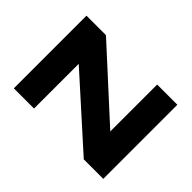

<svg xmlns="http://www.w3.org/2000/svg" viewBox="-134 -626 753 753"><g transform="rotate(-45 243.0 -249.5)"><path d="M33 0V-108L284 -387H36V-499H439V-391L184 -112H444V0Z"/></g></svg>

Font: DM Sans 20pt
Style: Bold
Weight: 700
Version: Version 4.004;gftools[0.9.30]